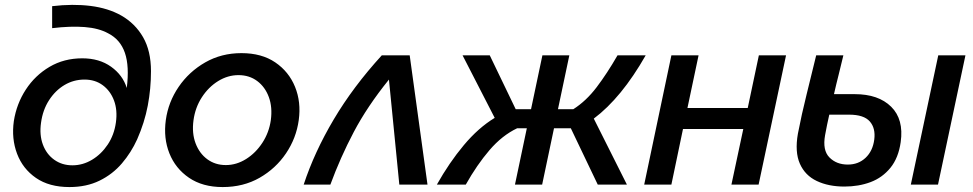

<svg xmlns="http://www.w3.org/2000/svg" viewBox="-20 -747 3936 777"><path d="M261 10Q179 10 125.5 -27Q72 -64 49 -125Q26 -186 36 -257Q47 -327 84.5 -384.5Q122 -442 180.5 -476.5Q239 -511 313 -511Q382 -511 429.5 -477Q477 -443 493 -391Q504 -479 485.5 -533Q467 -587 418 -612Q380 -633 323 -637.5Q266 -642 191 -633V-722Q275 -732 346.5 -723Q418 -714 471 -684Q527 -652 559 -596.5Q591 -541 591 -459Q591 -388 578 -319.5Q565 -251 535 -183Q511 -130 473.5 -86Q436 -42 383 -16Q330 10 261 10ZM273 -78Q315 -78 352.5 -100.5Q390 -123 416 -162Q442 -201 449 -251Q456 -301 441.5 -340Q427 -379 396 -402Q365 -425 322 -425Q278 -425 241 -403Q204 -381 178.5 -341.5Q153 -302 146 -250Q139 -201 153.5 -162Q168 -123 199.5 -100.5Q231 -78 273 -78Z M881 10Q800 10 745 -27.5Q690 -65 665.5 -126.5Q641 -188 651 -261Q661 -334 703 -395.5Q745 -457 810.5 -494.5Q876 -532 957 -532Q1039 -532 1094 -494.5Q1149 -457 1174 -395.5Q1199 -334 1189 -261Q1179 -188 1137.5 -126.5Q1096 -65 1030.5 -27.5Q965 10 881 10ZM894 -79Q937 -79 976 -103.5Q1015 -128 1042 -169.5Q1069 -211 1076 -261Q1083 -313 1068 -354Q1053 -395 1021 -419Q989 -443 945 -443Q902 -443 863 -419Q824 -395 797 -353.5Q770 -312 763 -260Q756 -208 771.5 -167Q787 -126 819 -102.5Q851 -79 894 -79Z M1209 0Q1252 -131 1330.5 -263.5Q1409 -396 1525 -523H1638L1710 0H1596L1554 -425Q1466 -316 1411.5 -212.5Q1357 -109 1317 0Z M1748 0Q1798 -89 1857 -159.5Q1916 -230 1982 -270L1852 -523H1962L2067 -305H2129L2175 -523H2284L2238 -305H2300Q2352 -338 2394.5 -394Q2437 -450 2479 -523H2593Q2495 -351 2383 -267L2517 0H2399L2290 -228H2222L2174 0H2064L2112 -228H2073Q2012 -199 1961 -139.5Q1910 -80 1865 0Z M2587 0 2697 -523H2807L2762 -310H3006L3051 -523H3161L3050 0H2940L2988 -225H2744L2697 0Z M3397 8Q3333 8 3285.5 -14.5Q3238 -37 3217 -84.5Q3196 -132 3209 -206Q3224 -284 3244 -364Q3264 -444 3283 -523H3393Q3384 -484 3374 -445Q3364 -406 3355 -366H3439Q3535 -366 3586.5 -315Q3638 -264 3625 -172Q3616 -108 3583.5 -68Q3551 -28 3503 -10Q3455 8 3397 8ZM3777 -523H3887L3776 0H3666ZM3319 -200Q3308 -139 3336.5 -110Q3365 -81 3411 -81Q3454 -81 3483 -108.5Q3512 -136 3518 -182Q3524 -228 3500 -255.5Q3476 -283 3416 -283H3336Q3331 -262 3327 -241.5Q3323 -221 3319 -200Z"/></svg>

Font: Raleway SemiBold
Style: Italic
Weight: 600
Italic angle: -12°
Designer: Matt McInerney, Pablo Impallari, Rodrigo Fuenzalida
Foundry: Matt McInerney, Pablo Impallari, Rodrigo Fuenzalida
Version: Version 4.026